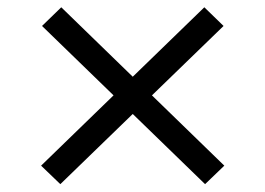

<svg xmlns="http://www.w3.org/2000/svg" viewBox="-20 -558 710 514"><path d="M580.5 -114.5 529 -65 92.5 -488.5 144 -538.5ZM90 -114.5 527 -538.5 578.5 -488.5 141.5 -65Z"/></svg>

Font: Anek Latin Expanded
Style: Regular
Weight: 400
Width: 7
Designer: Yesha Goshar
Foundry: Ek Type
Version: Version 1.003